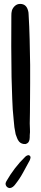

<svg xmlns="http://www.w3.org/2000/svg" viewBox="-20 -726 211 981"><path d="M132 -95Q132 -81 133 -66Q134 -51 132 -35Q132 -31 132 -25.5Q132 -20 131 -14Q128 6 110 10Q90 11 78 -2Q71 -10 67.5 -20Q64 -30 60 -40Q56 -58 53.5 -76Q51 -94 50 -112Q44 -167 42.5 -222Q41 -277 39 -332Q38 -411 37.5 -489Q37 -567 38 -646Q38 -653 38.5 -659.5Q39 -666 41 -673Q46 -687 57 -696.5Q68 -706 83 -706Q114 -706 123 -673Q126 -664 126 -655Q130 -590 131.5 -525Q133 -460 134 -395Q134 -388 134 -362Q134 -336 134 -300.5Q134 -265 133.5 -226Q133 -187 133 -152.5Q133 -118 132 -95ZM30 235Q19 234 13 226Q7 218 9 208Q10 206 11 204.5Q12 203 12 201Q32 166 56 134.5Q80 103 109 75Q114 70 118 69Q125 65 130.5 68.5Q136 72 136 79Q135 83 134.5 86Q134 89 132 93Q115 124 98 155.5Q81 187 58 216Q53 223 46 228.5Q39 234 30 235Z"/></svg>

Font: Delicious Handrawn
Style: Regular
Weight: 400
Designer: Agung Rohmat
Foundry: Agung Rohmat
Version: Version 1.002; ttfautohint (v1.8.4.7-5d5b);gftools[0.9.27]